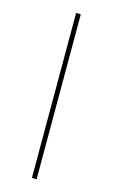

<svg xmlns="http://www.w3.org/2000/svg" viewBox="-111 -744 462 787"><g transform="rotate(15 120.0 -350.0)"><path d="M110 0H130V-700H110Z"/></g></svg>

Font: Fixel Variable
Style: Regular
Weight: 100
Width: 3
Designer: AlfaBravo + MacPaw
Foundry: Kyrylo Tkachov, Marchela Mozhyna, Serhii Makarenko, Maria Weinstein, Zakhar Kryvoshyya
Version: Version 1.211